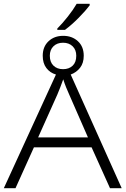

<svg xmlns="http://www.w3.org/2000/svg" viewBox="-24 -982 655 1002"><path d="M275 -833Q302 -860 330 -895.5Q358 -931 376 -962H444V-954Q423 -926 387 -889.5Q351 -853 315 -826H275ZM268 -593Q237 -602 218 -627Q199 -652 199 -691Q199 -738 229 -766.5Q259 -795 306 -795Q352 -795 382.5 -767Q413 -739 413 -691Q413 -653 394 -628.5Q375 -604 345 -593L611 0H550L454 -213H153L57 0H-4ZM305 -621Q336 -621 355 -639Q374 -657 374 -691Q374 -722 355 -740.5Q336 -759 305 -759Q274 -759 255 -740.5Q236 -722 236 -691Q236 -658 255 -639.5Q274 -621 305 -621ZM175 -265H435L337 -489Q330 -504 321.5 -525Q313 -546 306 -568Q290 -523 275 -488Z"/></svg>

Font: RS Noto Sans Light
Style: Regular
Weight: 300
Designer: Monotype Design Team
Foundry: Monotype Imaging Inc.
Version: Version 3.10